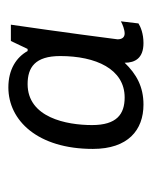

<svg xmlns="http://www.w3.org/2000/svg" viewBox="28 -764 363 459"><g transform="rotate(-90 209.5 -534.5)"><path d="M230 -696C151 -696 83 -626 83 -494C83 -410 128 -373 189 -373C232 -373 262 -390 289 -418C289 -393 300 -373 336 -373C359 -373 375 -380 383 -385L388 -427C381 -423 368 -418 359 -418C350 -418 345 -424 345 -435C345 -437 364 -581 380 -690H341L322 -650H317C302 -677 273 -696 230 -696ZM238 -650C278 -650 305 -632 305 -572C305 -487 274 -418 206 -418C166 -418 140 -437 140 -496C140 -557 158 -650 238 -650Z"/></g></svg>

Font: Chivo
Style: Italic
Weight: 400
Italic angle: -8°
Designer: Hector Gatti
Foundry: Omnibus-Type
Version: Version 1.003;PS 001.003;hotconv 1.0.70;makeotf.lib2.5.58329